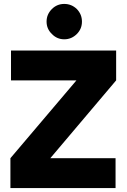

<svg xmlns="http://www.w3.org/2000/svg" viewBox="-20 -957 644 977"><path d="M397 -847Q397 -884 371 -911Q344 -937 307 -937Q270 -937 244 -911Q217 -884 217 -847Q217 -810 244 -784Q270 -757 307 -757Q344 -757 371 -784Q397 -810 397 -847ZM33 0H568V-152H236L571 -548V-700H36V-548H369L33 -152Z"/></svg>

Font: Unageo
Style: ExtraBold
Weight: 800
Designer: Richard Sepsi
Foundry: Richard Sepsi
Version: Version 2.000